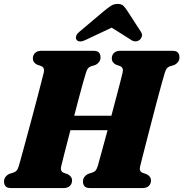

<svg xmlns="http://www.w3.org/2000/svg" viewBox="-22 -959 934 979"><path d="M289.5 -108.5Q284.5 -86 302.5 -78L323.5 -70.5Q345.5 -59 345.5 -39.5Q345.5 -22 334.2 -11Q323 0 301.5 0H36Q14 0 6.2 -9.5Q-1.5 -19 -1.5 -33.5Q-1.5 -48 6.8 -58Q15 -68 26 -72.5L49 -80Q59 -84 64.2 -90.8Q69.5 -97.5 74.5 -114.5Q80 -133.5 90.2 -170.8Q100.5 -208 113.2 -255.5Q126 -303 139.8 -353.8Q153.5 -404.5 165.8 -451.8Q178 -499 187.5 -535.5Q197 -572 201.5 -590.5Q206.5 -614 188 -622L166.5 -629.5Q145.5 -640.5 145.5 -660.5Q145.5 -678 156.8 -689Q168 -700 189 -700H453.5Q475.5 -700 483 -690.5Q490.5 -681 490.5 -666.5Q490.5 -652 482.5 -642Q474.5 -632 463.5 -627.5L440.5 -620.5Q430.5 -616 425.8 -609.5Q421 -603 415.5 -585.5Q410 -568.5 400.8 -535.2Q391.5 -502 380 -458.8Q368.5 -415.5 356.5 -369H546Q558.5 -416.5 570.2 -460.5Q582 -504.5 590.8 -538.8Q599.5 -573 603.5 -590.5Q609 -614 590 -622L569 -629.5Q548 -640.5 548 -660.5Q548 -678 559 -689Q570 -700 591.5 -700H855.5Q878 -700 885.5 -690.5Q893 -681 893 -666.5Q893 -652 885 -642Q877 -632 866 -627.5L843 -620.5Q833 -616 828 -609.5Q823 -603 817.5 -585.5Q812 -566.5 801 -527.5Q790 -488.5 776.8 -438Q763.5 -387.5 749.8 -334.5Q736 -281.5 723.8 -234Q711.5 -186.5 703 -152.8Q694.5 -119 692 -108.5Q686.5 -86 705 -78L726 -70.5Q748 -59 748 -39.5Q748 -22 736.8 -11Q725.5 0 704 0H438.5Q416.5 0 408.8 -9.5Q401 -19 401 -33.5Q401 -48 409.2 -58Q417.5 -68 428 -72.5L451 -80Q461 -84 466.5 -90.8Q472 -97.5 477 -114.5Q483.5 -137.5 497 -186.8Q510.5 -236 526.5 -295H337Q319.5 -228 306 -175.2Q292.5 -122.5 289.5 -108.5ZM419 -757.5Q383.5 -739 369 -755Q363.5 -762 366 -773.8Q368.5 -785.5 384 -798L508 -902.5Q528 -919 543.2 -929Q558.5 -939 578 -939Q597.5 -939 607.5 -929Q617.5 -919 628 -902.5L697 -796Q705 -783.5 701 -772.2Q697 -761 689 -755Q667.5 -740 643.5 -757.5L547.5 -818Z"/></svg>

Font: Fraunces 72pt S050 Black
Style: Italic
Weight: 900
Italic angle: -16°
Version: Version 1.000; ttfautohint (v1.8.3)